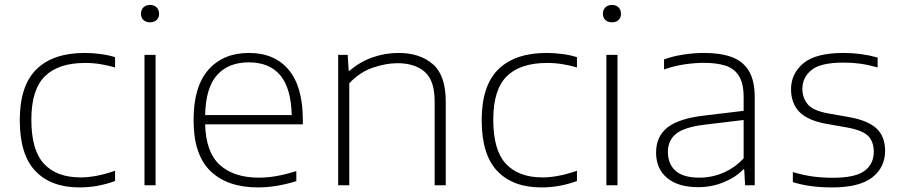

<svg xmlns="http://www.w3.org/2000/svg" viewBox="-20 -768 3736 796"><path d="M309.5 9Q191.5 9 126.8 -58.8Q62 -126.5 62 -270Q62 -413 131.2 -480.8Q200.5 -548.5 331 -548.5Q363 -548.5 395.8 -544.2Q428.5 -540 457 -531V-488.5Q427 -497 397 -502Q367 -507 332.5 -507Q222 -507 166 -451.8Q110 -396.5 110 -272Q110 -145 162.5 -88.8Q215 -32.5 314 -32.5Q345 -32.5 379.8 -39Q414.5 -45.5 457 -60V-17.5Q385 9 309.5 9Z M579 0V-540.5H625V0ZM602 -675.5Q585 -675.5 574.8 -685Q564.5 -694.5 564.5 -711Q564.5 -727.5 574.8 -737.5Q585 -747.5 602 -747.5Q619 -747.5 629.2 -737.5Q639.5 -727.5 639.5 -711Q639.5 -694.5 629.2 -685Q619 -675.5 602 -675.5Z M1049.5 9Q923 9 852.8 -58.5Q782.5 -126 782.5 -270Q782.5 -409 844 -478.8Q905.5 -548.5 1012 -548.5Q1118.5 -548.5 1177 -478.5Q1235.5 -408.5 1235.5 -269.5V-252.5H830.5Q833.5 -136 891.8 -83.8Q950 -31.5 1053.5 -31.5Q1090 -31.5 1128.5 -38.5Q1167 -45.5 1208.5 -58.5V-17Q1125 9 1049.5 9ZM1011.5 -509.5Q927 -509.5 880 -457Q833 -404.5 830.5 -291H1189.5Q1186.5 -403.5 1141.5 -456.5Q1096.5 -509.5 1011.5 -509.5Z M1382 0V-540.5H1421.5L1425.5 -475H1429.5Q1471 -511 1523.5 -529.8Q1576 -548.5 1632 -548.5Q1720.5 -548.5 1774.2 -502.2Q1828 -456 1828 -347V0H1782V-347.5Q1782 -434.5 1740.8 -470.2Q1699.5 -506 1628 -506Q1580 -506 1525.2 -487.2Q1470.5 -468.5 1428 -422.5V0Z M2224.5 9Q2106.5 9 2041.8 -58.8Q1977 -126.5 1977 -270Q1977 -413 2046.2 -480.8Q2115.5 -548.5 2246 -548.5Q2278 -548.5 2310.8 -544.2Q2343.5 -540 2372 -531V-488.5Q2342 -497 2312 -502Q2282 -507 2247.5 -507Q2137 -507 2081 -451.8Q2025 -396.5 2025 -272Q2025 -145 2077.5 -88.8Q2130 -32.5 2229 -32.5Q2260 -32.5 2294.8 -39Q2329.5 -45.5 2372 -60V-17.5Q2300 9 2224.5 9Z M2494 0V-540.5H2540V0ZM2517 -675.5Q2500 -675.5 2489.8 -685Q2479.5 -694.5 2479.5 -711Q2479.5 -727.5 2489.8 -737.5Q2500 -747.5 2517 -747.5Q2534 -747.5 2544.2 -737.5Q2554.5 -727.5 2554.5 -711Q2554.5 -694.5 2544.2 -685Q2534 -675.5 2517 -675.5Z M2875 8Q2791.5 8 2745.8 -30.2Q2700 -68.5 2700 -135.5Q2700 -202 2746.8 -239.2Q2793.5 -276.5 2900 -289L3063 -308.5V-364.5Q3063 -421.5 3043.8 -452.8Q3024.5 -484 2987.8 -495.8Q2951 -507.5 2898 -507.5Q2863 -507.5 2820 -501.5Q2777 -495.5 2733 -480V-521.5Q2769 -535 2813.5 -541.8Q2858 -548.5 2899.5 -548.5Q2966 -548.5 3012.8 -531.8Q3059.5 -515 3084.2 -474.8Q3109 -434.5 3109 -364V0H3069L3065.5 -65.5H3061Q3030.5 -33 2980.5 -12.5Q2930.5 8 2875 8ZM2749 -138.5Q2749 -88.5 2780.5 -60Q2812 -31.5 2879.5 -31.5Q2930.5 -31.5 2978 -51.5Q3025.5 -71.5 3063 -111.5V-270.5L2900.5 -251Q2818 -241 2783.5 -213.8Q2749 -186.5 2749 -138.5Z M3430 9Q3385 9 3345.2 4Q3305.5 -1 3267 -13V-54.5Q3313.5 -41 3352.2 -36Q3391 -31 3432.5 -31Q3525.5 -31 3564 -59.5Q3602.5 -88 3602.5 -139Q3602.5 -181 3579 -204.5Q3555.5 -228 3491.5 -239.5L3406.5 -254.5Q3327 -269 3293.2 -305Q3259.5 -341 3259.5 -398Q3259.5 -462.5 3310.5 -505.5Q3361.5 -548.5 3477.5 -548.5Q3550.5 -548.5 3618.5 -529.5V-488.5Q3579 -499.5 3546.2 -504Q3513.5 -508.5 3477.5 -508.5Q3381.5 -508.5 3344 -477.5Q3306.5 -446.5 3306.5 -399.5Q3306.5 -363.5 3328 -336.5Q3349.5 -309.5 3412.5 -298L3497.5 -283Q3578 -269 3613.8 -235.5Q3649.5 -202 3649.5 -143Q3649.5 -74 3596.2 -32.5Q3543 9 3430 9Z"/></svg>

Font: Encode Sans Expanded Expanded ExtraLight
Style: Regular
Weight: 200
Width: 7
Designer: Multiple Designers
Foundry: Impallari Type
Version: Version 3.000; ttfautohint (v1.8.3) -l 8 -r 50 -G 200 -x 14 